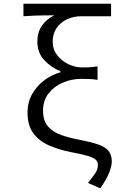

<svg xmlns="http://www.w3.org/2000/svg" viewBox="-20 -814 707 1039"><path d="M522 205.1 456.1 175.8Q485.8 139.2 497.8 119.9Q509.8 100.6 509.8 78.1Q509.8 61 497.6 49.8Q485.4 38.6 453.4 29.3Q421.4 20 361.8 8.8Q298.8 -3.9 245.8 -26.9Q192.9 -49.8 160.9 -92Q128.9 -134.3 128.9 -206.1Q128.9 -259.8 153.6 -304Q178.2 -348.1 218.8 -378.9Q259.3 -409.7 307.1 -422.9V-428.2Q253.9 -450.7 218 -490.2Q182.1 -529.8 182.1 -589.8Q182.1 -638.2 206.3 -674.1Q230.5 -710 273.9 -731Q241.7 -731 217 -730.7Q192.4 -730.5 167.2 -729.5Q142.1 -728.5 106.9 -726.1V-793.9H581.1V-726.1H419.9Q378.9 -726.1 343.5 -710Q308.1 -693.8 286.6 -662.8Q265.1 -631.8 265.1 -587.9Q265.1 -546.9 289.3 -515.6Q313.5 -484.4 350.1 -466.8Q386.7 -449.2 423.8 -449.2Q448.7 -449.2 466.1 -450Q483.4 -450.7 507.8 -455.1V-381.8Q483.4 -385.7 463.1 -386.5Q442.9 -387.2 418 -387.2Q367.2 -387.2 320.1 -366.9Q272.9 -346.7 242.9 -308.6Q212.9 -270.5 212.9 -215.8Q212.9 -160.6 239.5 -129.9Q266.1 -99.1 311.5 -83.3Q356.9 -67.4 413.1 -57.1Q473.6 -45.4 511.5 -32.2Q549.3 -19 567.1 2.4Q585 23.9 585 60.1Q585 84 570.3 121.3Q555.7 158.7 522 205.1Z"/></svg>

Font: Shanggu Mono N
Style: Regular
Weight: 350
Designer: GuiWonder
Version: Version 1.021